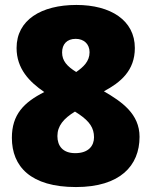

<svg xmlns="http://www.w3.org/2000/svg" viewBox="-20 -744 612 776"><path d="M287 12C465 12 544 -74 544 -191C544 -284 472 -333 400 -375C467 -411 525 -458 525 -550C525 -662 427 -724 289 -724C146 -724 47 -663 47 -550C47 -466 99 -413 159 -372C76 -330 28 -281 28 -187C28 -71 104 12 287 12ZM288 -453C251 -476 231 -498 231 -532C231 -565 250 -587 286 -587C319 -587 342 -566 342 -533C342 -496 317 -473 288 -453ZM284 -125C234 -125 212 -154 212 -194C212 -235 237 -265 283 -293L300 -282C342 -253 360 -227 360 -189C360 -156 339 -125 284 -125Z"/></svg>

Font: Noto Sans Malayalam Black
Style: Regular
Weight: 900
Designer: Jelle Bosma - Monotype Design Team
Foundry: Monotype Imaging Inc.
Version: Version 2.104